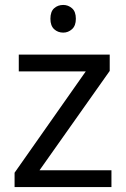

<svg xmlns="http://www.w3.org/2000/svg" viewBox="-20 -757 510 777"><path d="M431 0H39V-58L327 -468H56V-536H424V-470L140 -68H431ZM236 -737Q256 -737 271.5 -723.5Q287 -710 287 -681Q287 -653 271.5 -639Q256 -625 236 -625Q214 -625 199 -639Q184 -653 184 -681Q184 -710 199 -723.5Q214 -737 236 -737Z"/></svg>

Font: Noto Sans Lao UI
Style: Regular
Weight: 400
Designer: Monotype Design Team
Foundry: Monotype Imaging Inc.
Version: Version 2.000